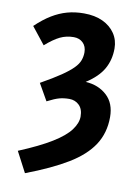

<svg xmlns="http://www.w3.org/2000/svg" viewBox="-93 -725 699 969"><g transform="rotate(10 257.0 -241.0)"><path d="M104 182 49 77Q153 34 215.5 -4.5Q278 -43 304.5 -79Q331 -115 331 -148Q331 -186 310.5 -206Q290 -226 260 -226Q233 -226 210 -220Q187 -214 148 -194L99 -280Q163 -316 201 -342Q239 -368 259.5 -389Q280 -410 287 -430Q294 -450 294 -470Q294 -501 275.5 -519Q257 -537 228 -537Q190 -537 158 -521.5Q126 -506 85 -470L16 -557Q57 -596 95 -619Q133 -642 172.5 -653Q212 -664 258 -664Q314 -664 354.5 -645Q395 -626 417.5 -592.5Q440 -559 440 -516Q440 -458 414 -411.5Q388 -365 326 -325Q392 -321 435 -281.5Q478 -242 478 -171Q478 -90 438 -28.5Q398 33 315.5 83Q233 133 104 182Z"/></g></svg>

Font: Source Sans 3 ExtraLight
Style: Bold
Weight: 700
Version: Version 3.052;hotconv 1.1.0;makeotfexe 2.6.0